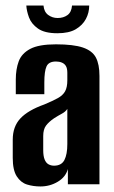

<svg xmlns="http://www.w3.org/2000/svg" viewBox="-20 -665 410 693"><path d="M126 8Q100 8 77.5 1Q55 -6 40.5 -28.5Q26 -51 26 -95V-161Q26 -208 53.5 -237.5Q81 -267 140 -288Q171 -301 189 -311Q207 -321 215 -335.5Q223 -350 223 -375V-402Q223 -418 218 -426.5Q213 -435 203.5 -439Q194 -443 182 -443Q156 -443 148 -425.5Q140 -408 140 -367V-325H37V-378Q37 -415 47.5 -443.5Q58 -472 89 -488.5Q120 -505 182 -505Q245 -505 279 -493.5Q313 -482 326 -457.5Q339 -433 339 -391V0H225V-55Q217 -26 188.5 -9Q160 8 126 8ZM175 -67Q202 -67 212.5 -87.5Q223 -108 223 -145V-272Q217 -262 203 -254.5Q189 -247 175 -238Q156 -225 146 -211.5Q136 -198 136 -174V-123Q136 -102 141 -89.5Q146 -77 155 -72Q164 -67 175 -67ZM187 -545Q141 -545 117 -562Q93 -579 84.5 -602.5Q76 -626 75 -645H137Q139 -622 154 -611Q169 -600 188 -600Q209 -600 223.5 -610.5Q238 -621 240 -645H302Q302 -619 290 -596.5Q278 -574 253.5 -559.5Q229 -545 187 -545Z"/></svg>

Font: Alumni Sans
Style: Bold
Weight: 700
Designer: Robert E. Leuschke
Foundry: Robert E. Leuschke
Version: Version 1.018